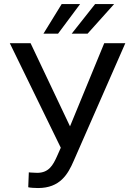

<svg xmlns="http://www.w3.org/2000/svg" viewBox="-20 -926 669 956"><path d="M132.3 -710.9H28.8L282.7 -190.4L263.2 -146.5C244.1 -104.5 223.6 -65.4 165 -65.4C162.6 -65.4 155.3 -65.9 143.6 -66.4C135.7 -66.4 127.9 -67.4 123.5 -67.9L120.6 6.3C128.4 8.8 153.8 10.3 169.4 10.3C279.3 10.3 318.4 -59.1 346.7 -124.5L604 -710.9H499L328.6 -296.9ZM196.3 -758.3H269L378.9 -905.8H287.1ZM336.9 -758.3H416L548.3 -905.8H453.6Z"/></svg>

Font: Bert Sans
Style: Regular
Weight: 400
Designer: Christian Robertson (Google), Cristiano Sobral
Foundry: Google, Cristiano Sobral
Version: Version 3.101